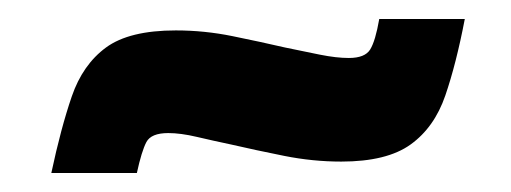

<svg xmlns="http://www.w3.org/2000/svg" viewBox="-20 -405 538 202"><path d="M34 -223Q44 -270 55.5 -303.5Q67 -337 91.5 -355Q116 -373 165 -373Q195 -373 224.5 -367Q254 -361 280 -355Q299 -351 316.5 -347.5Q334 -344 347 -344Q364 -344 369.5 -353Q375 -362 379 -385H469Q460 -338 448.5 -304.5Q437 -271 412 -253Q387 -235 339 -235Q309 -235 279 -241Q249 -247 223 -253Q204 -257 187 -261Q170 -265 157 -265Q139 -265 134 -255.5Q129 -246 124 -223Z"/></svg>

Font: Saira ExtraBold
Style: Italic
Weight: 800
Italic angle: -12°
Designer: Hector Gatti with collaboration of the Omnibus-Type team
Foundry: Omnibus-Type
Version: Version 1.100; ttfautohint (v1.8.3)